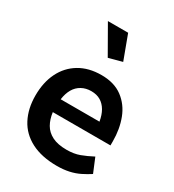

<svg xmlns="http://www.w3.org/2000/svg" viewBox="-184 -854 876 969"><g transform="rotate(30 254.5 -369.0)"><path d="M482 -213V-237Q482 -308 459.5 -367Q437 -426 389 -462Q341 -498 266 -498Q192 -498 138.5 -466Q85 -434 56.5 -376.5Q28 -319 28 -242Q28 -166 58 -108.5Q88 -51 149 -19.5Q210 12 299 12Q337 12 369 5Q401 -2 428 -15.5Q455 -29 478 -44L444 -126Q408 -107 375.5 -95Q343 -83 301 -83Q249 -83 216.5 -99.5Q184 -116 167.5 -145Q151 -174 146 -213ZM148 -289Q153 -325 167.5 -350Q182 -375 206.5 -388.5Q231 -402 262 -402Q294 -402 316.5 -388.5Q339 -375 353.5 -350Q368 -325 374 -289ZM249 -589 327 -610 275 -750H157Z"/></g></svg>

Font: Catamaran Thin SemiBold
Style: Regular
Weight: 600
Version: Version 2.000